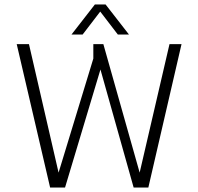

<svg xmlns="http://www.w3.org/2000/svg" viewBox="-20 -842 890 862"><path d="M301 -687 406 -822H454L559 -687H509L430 -790L351 -687ZM205 0 55 -644H110L243 -67L399 -579V-644H444L607 -67L741 -644H795L646 0H580L431 -530L272 0Z"/></svg>

Font: Kanit ExtraLight
Style: Regular
Weight: 275
Designer: Katatrad Team
Foundry: CadsonDemak
Version: Version 2.000; ttfautohint (v1.8.3)